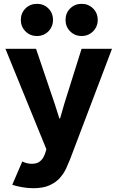

<svg xmlns="http://www.w3.org/2000/svg" viewBox="-20 -784 618 1017"><path d="M155.8 212.9Q126 212.9 95.5 207.3Q64.9 201.7 44.9 194.8L98.1 71.3Q122.1 83.5 148.9 83.5Q173.3 83.5 187.7 73.5Q202.1 63.5 209.7 49.3Q217.3 35.2 220.7 23.4L225.6 6.3L8.8 -525.4H170.9L270 -233.4L294.4 -156.7H298.3L320.3 -233.4L412.1 -525.4H573.2L351.6 58.6Q342.8 81.1 330.6 107.7Q318.4 134.3 297.4 158.2Q276.4 182.1 242.4 197.5Q208.5 212.9 155.8 212.9ZM412.1 -593.3Q376.5 -593.3 351.8 -617.9Q327.1 -642.6 327.1 -678.7Q327.1 -714.8 351.8 -739.3Q376.5 -763.7 412.1 -763.7Q448.2 -763.7 472.9 -739.3Q497.6 -714.8 497.6 -678.7Q497.6 -642.6 472.9 -617.9Q448.2 -593.3 412.1 -593.3ZM175.8 -593.3Q139.6 -593.3 115 -617.9Q90.3 -642.6 90.3 -678.7Q90.3 -714.8 115 -739.3Q139.6 -763.7 175.8 -763.7Q211.9 -763.7 236.3 -739.3Q260.7 -714.8 260.7 -678.7Q260.7 -642.6 236.3 -617.9Q211.9 -593.3 175.8 -593.3Z"/></svg>

Font: Reddit Sans ExtraBold
Style: Regular
Weight: 800
Designer: Stephen Hutchings
Foundry: Reddit
Version: Version 1.014; ttfautohint (v1.8.4.7-5d5b)